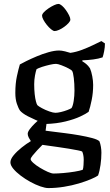

<svg xmlns="http://www.w3.org/2000/svg" viewBox="-20 -757 558 977"><path d="M226 200Q210 200 185.5 191.5Q161 183 134.5 168.5Q108 154 85 136.5Q62 119 47.5 101.5Q33 84 33 69Q33 53 49.5 33Q66 13 90.5 -6.5Q115 -26 137 -39Q132 -46 126.5 -56.5Q121 -67 121 -76Q121 -86 132 -100.5Q143 -115 158 -129.5Q173 -144 184 -152L219 -145L212 -92Q219 -91 246.5 -87.5Q274 -84 310.5 -79.5Q347 -75 384 -68.5Q421 -62 449 -54.5Q477 -47 486 -38Q491 -25 493.5 -9.5Q496 6 496 20Q496 50 491.5 82Q487 114 479 136Q468 144 442 155Q416 166 381 176.5Q346 187 305.5 193.5Q265 200 226 200ZM253 126Q273 126 302.5 123.5Q332 121 359.5 116.5Q387 112 401 107Q404 100 405 82.5Q406 65 406 56Q406 42 403.5 30.5Q401 19 398 14Q396 12 376.5 8Q357 4 329.5 -0.5Q302 -5 273.5 -9Q245 -13 223.5 -16Q202 -19 196 -20Q183 -7 169 8Q155 23 145.5 35Q136 47 136 53Q136 60 150 72.5Q164 85 184 97Q204 109 223 117.5Q242 126 253 126ZM212 -126Q183 -137 160.5 -147Q138 -157 122.5 -165Q107 -173 97 -180.5Q87 -188 82 -194Q74 -205 66 -228.5Q58 -252 58 -284Q58 -332 66 -369Q74 -406 81 -429Q91 -435 114.5 -446.5Q138 -458 167.5 -470.5Q197 -483 227.5 -491.5Q258 -500 281 -500Q293 -500 311.5 -495.5Q330 -491 338 -488Q367 -492 397.5 -503.5Q428 -515 454.5 -528Q481 -541 496 -548L514 -536Q514 -517 510 -496.5Q506 -476 502 -465Q481 -458 454.5 -454.5Q428 -451 399 -450V-445Q408 -440 418.5 -431.5Q429 -423 438 -409Q445 -393 449.5 -369Q454 -345 454 -325Q454 -285 446.5 -248Q439 -211 431 -188Q418 -178 388 -164Q358 -150 313.5 -139Q269 -128 212 -126ZM262 -183Q273 -183 290 -187Q307 -191 322.5 -197Q338 -203 344 -207Q351 -218 355 -243.5Q359 -269 359 -296Q359 -331 355.5 -360Q352 -389 347 -396Q344 -401 327.5 -409.5Q311 -418 292.5 -425Q274 -432 265 -432Q253 -432 233.5 -427.5Q214 -423 195 -417Q176 -411 166 -405Q162 -394 158 -372.5Q154 -351 154 -328Q154 -301 156.5 -278Q159 -255 163 -240.5Q167 -226 170 -222Q176 -216 193.5 -206.5Q211 -197 231 -190Q251 -183 262 -183ZM258 -599Q251 -599 240 -608Q229 -617 218.5 -630Q208 -643 201 -656Q194 -669 194 -677Q194 -685 203.5 -695Q213 -705 227 -714.5Q241 -724 255 -730.5Q269 -737 277 -737Q285 -737 295.5 -728Q306 -719 315.5 -705.5Q325 -692 331.5 -679Q338 -666 338 -657Q338 -650 329 -640Q320 -630 307 -620.5Q294 -611 280.5 -605Q267 -599 258 -599Z"/></svg>

Font: Texturina Medium
Style: Regular
Weight: 500
Designer: Guillermo Torres Carreño
Foundry: Omnibus-Type
Version: Version 1.003